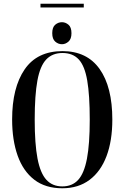

<svg xmlns="http://www.w3.org/2000/svg" viewBox="-20 -999 667 1029"><path d="M197 -959V-979H429V-959ZM312 -762Q292 -762 276 -776Q260 -790 260 -821Q260 -853 276 -866.5Q292 -880 312 -880Q331 -880 347 -866.5Q363 -853 363 -821Q363 -790 347 -776Q331 -762 312 -762ZM314 10Q223 10 163.5 -36Q104 -82 74.5 -165Q45 -248 45 -359Q45 -529 112 -627Q179 -725 315 -725Q446 -725 514 -629Q582 -533 582 -358Q582 -245 551 -162.5Q520 -80 460 -35Q400 10 314 10ZM314 0Q367 0 399 -35Q431 -70 446 -148.5Q461 -227 461 -358Q461 -489 447.5 -567.5Q434 -646 402 -680.5Q370 -715 315 -715Q261 -715 228 -680.5Q195 -646 180.5 -567.5Q166 -489 166 -358Q166 -228 181 -149.5Q196 -71 228.5 -35.5Q261 0 314 0Z"/></svg>

Font: Noto Serif Display ExtraCondensed SemiBold
Style: Regular
Weight: 600
Width: 2
Designer: Monotype Design Team
Foundry: Monotype Imaging Inc.
Version: Version 2.009